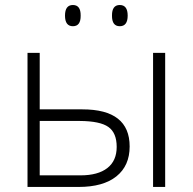

<svg xmlns="http://www.w3.org/2000/svg" viewBox="-20 -740 763 760"><path d="M633.8 0H585.9V-530.8H633.8ZM137.2 -261.2V-45.9H298.8Q367.7 -45.9 404.8 -74.7Q441.9 -103.5 441.9 -158.7Q441.9 -213.9 409.2 -237.3Q376.5 -260.7 295.9 -261.2ZM137.2 -307.1H306.2Q493.2 -307.1 493.2 -160.2Q493.2 -84 440.9 -42Q388.7 0 291 0H88.9V-530.8H137.2ZM423.3 -678.2Q422.9 -720.2 454.1 -720.2Q485.4 -720.2 485.4 -678.2Q485.4 -636.2 454.1 -636.2Q422.9 -636.2 423.3 -678.2ZM299.3 -678.2Q299.8 -636.2 268.6 -636.2Q237.3 -636.2 237.3 -678.2Q237.3 -720.2 268.6 -720.2Q299.8 -720.2 299.3 -678.2Z"/></svg>

Font: OpenSans-Light
Style: Regular
Weight: 300
Foundry: Ascender Corporation
Version: Version 1.10